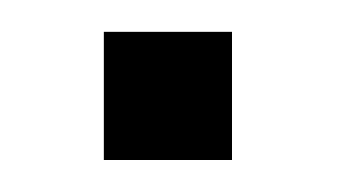

<svg xmlns="http://www.w3.org/2000/svg" viewBox="-20 -100 214 120"><path d="M44.9 -80.1H125V0H44.9Z"/></svg>

Font: Pfennig
Style: Medium
Weight: 500
Version: Version 20120410 ; ttfautohint (v0.8)